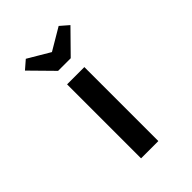

<svg xmlns="http://www.w3.org/2000/svg" viewBox="-222 -866 967 967"><g transform="rotate(-45 261.5 -382.5)"><path d="M200 0V-527H323V0ZM216 -607 99 -726 144 -765 276 -687H246L378 -765L423 -726L306 -607Z"/></g></svg>

Font: Lexend Zetta Medium
Style: Regular
Weight: 500
Designer: Bonnie Shaver-Troup, Thomas Jockin
Foundry: Lexend
Version: Version 1.007